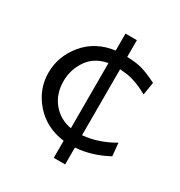

<svg xmlns="http://www.w3.org/2000/svg" viewBox="-155 -656 810 862"><g transform="rotate(30 250.0 -225.0)"><path d="M35.2 -222.2Q35.2 -308.1 92.5 -377Q149.9 -445.8 247.1 -459V-546.9H306.2V-460Q353 -459 383.5 -450.4Q414.1 -441.9 464.8 -417L454.1 -351.1Q452.1 -352.1 440.7 -357.9Q429.2 -363.8 427 -365Q424.8 -366.2 414.8 -370.6Q404.8 -375 401.9 -376Q398.9 -377 389.9 -380.4Q380.9 -383.8 376 -385Q371.1 -386.2 362.1 -388.7Q353 -391.1 345.5 -392.1Q337.9 -393.1 327.4 -394Q316.9 -395 306.2 -396V-54.2Q386.2 -61 464.8 -106.9L471.2 -40Q390.1 3.9 306.2 9.8V97.2H247.1V8.8Q151.9 -3.4 93.5 -70.3Q35.2 -137.2 35.2 -222.2ZM112.8 -223.1Q112.8 -157.2 149.9 -112.1Q187 -66.9 247.1 -56.2V-394Q180.2 -381.8 146.5 -332.5Q112.8 -283.2 112.8 -223.1Z"/></g></svg>

Font: CMU Sans Serif
Style: Medium
Weight: 500
Version: Version 0.7.0